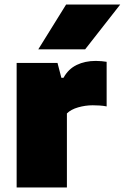

<svg xmlns="http://www.w3.org/2000/svg" viewBox="-20 -828 551 848"><path d="M53.5 0V-550H234L251 -484.5H260.5Q282 -523.5 318.8 -541.2Q355.5 -559 403 -559Q416 -559 428.8 -557.8Q441.5 -556.5 451 -555V-358Q436.5 -361 419.8 -362Q403 -363 389.5 -363Q357 -363 325 -353.8Q293 -344.5 275.5 -327V0ZM149 -610 272 -808H511L356 -610Z"/></svg>

Font: Encode Sans Semi Expanded Black
Style: Regular
Weight: 900
Width: 6
Designer: Multiple Designers
Foundry: Impallari Type
Version: Version 3.000; ttfautohint (v1.8.3) -l 8 -r 50 -G 200 -x 14 